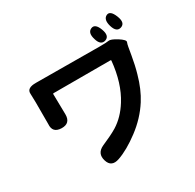

<svg xmlns="http://www.w3.org/2000/svg" viewBox="-197 -1081 1393 1373"><g transform="rotate(-30 500.0 -394.5)"><path d="M406 72Q334 97 314 30Q293 -38 359 -68L427 -99Q459 -114 489 -132Q566 -180 621 -268Q696 -387 713 -564Q713 -569 708 -569H238Q233 -569 233 -564L236 -397Q237 -321 163 -323Q89 -325 95 -397Q95 -402 95 -438V-577Q95 -613 93 -649Q90 -697 167 -696L690 -693Q747 -693 766 -696.5Q785 -700 832 -671Q882 -639 876 -623.5Q870 -608 867 -590Q864 -572 863 -567Q862 -562 856 -526Q843 -449 825 -387Q795 -278 745 -200Q683 -103 585 -29.5Q487 44 406 72ZM747 -710Q703 -696 685 -758Q666 -819 704 -836Q742 -853 766 -789Q790 -725 747 -710ZM891 -735Q848 -720 829 -783Q811 -845 847 -863Q882 -880 908 -815Q934 -750 891 -735Z"/></g></svg>

Font: Resource Han Rounded KR
Style: Bold
Weight: 700
Designer: Cyano Hao (round all glyphs); Ryoko NISHIZUKA 西塚涼子 (kana, bopomofo & ideographs); Paul D. Hunt (Latin, Greek & Cyrillic)
Foundry: Cyano Hao
Version: 0.990